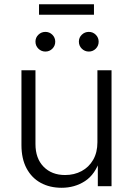

<svg xmlns="http://www.w3.org/2000/svg" viewBox="-20 -869 621 896"><path d="M267.6 7.3Q212.4 7.3 170.2 -15.6Q127.9 -38.6 104 -83.3Q80.1 -127.9 80.1 -192.4V-541H145.5V-196.8Q145.5 -129.9 183.3 -91.1Q221.2 -52.2 283.7 -52.2Q326.7 -52.2 360.8 -70.6Q395 -88.9 414.8 -123.3Q434.6 -157.7 434.6 -205.1V-541H500.5V0H436.5V-126.5H447.8Q424.8 -55.2 376.7 -23.9Q328.6 7.3 267.6 7.3ZM394.5 -628.4Q375.5 -628.4 361.8 -641.8Q348.1 -655.3 348.1 -674.8Q348.1 -693.8 361.8 -707Q375.5 -720.2 394.5 -720.2Q413.6 -720.2 427 -706.8Q440.4 -693.4 440.4 -674.3Q440.4 -655.3 427 -641.8Q413.6 -628.4 394.5 -628.4ZM191.9 -628.4Q172.9 -628.4 159.2 -641.8Q145.5 -655.3 145.5 -674.8Q145.5 -693.8 159.2 -707Q172.9 -720.2 191.9 -720.2Q210.9 -720.2 224.4 -706.8Q237.8 -693.4 237.8 -674.3Q237.8 -655.3 224.4 -641.8Q210.9 -628.4 191.9 -628.4ZM418.5 -849.1V-800.3H162.1V-849.1Z"/></svg>

Font: Inter 17pt Light
Style: Regular
Weight: 300
Version: Version 4.001;git-66647c0bb